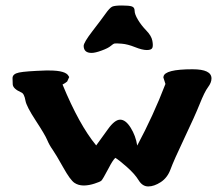

<svg xmlns="http://www.w3.org/2000/svg" viewBox="-20 -672 803 688"><path d="M308.1 -482.4Q280.3 -482.4 279.8 -507.3Q279.8 -519.5 311 -560.1Q342.3 -600.6 357.7 -622.3Q373 -644 382.1 -648.2Q391.1 -652.3 417 -652.3Q442.9 -652.3 452.6 -648.9Q462.4 -645.5 462.4 -633.3Q462.4 -621.1 474.4 -601.1Q486.3 -581.1 504.4 -562.5Q522.5 -543.9 525.9 -526.1Q529.3 -508.3 525.9 -500.5Q522.5 -492.7 506.1 -492.7Q489.7 -492.7 463.6 -503.2Q437.5 -513.7 416.5 -515.4Q395.5 -517.1 390.6 -516.1Q385.7 -515.1 376.7 -507.3Q367.7 -499.5 344.5 -491Q321.3 -482.4 308.1 -482.4ZM471.7 -150.4Q529.3 -257.8 572.8 -371.1Q566.4 -393.1 565.4 -394.5L565.9 -397.5Q570.3 -423.8 669.9 -423.8Q737.8 -423.8 737.8 -391.1V-390.6Q737.8 -376 725.3 -359.4Q712.9 -342.8 695.6 -299.3Q678.2 -255.9 640.1 -175.8Q602.1 -95.7 591.1 -65.4Q580.1 -35.2 556.2 -19.5Q532.2 -3.9 511.2 -3.9Q490.2 -3.9 476.6 -26.4Q462.9 -48.8 434.1 -74.2Q405.3 -99.6 393.1 -106.4Q383.3 -96.7 370.1 -70.8Q347.7 -28.3 343 -24.4Q338.4 -20.5 319.1 -14.2Q299.8 -7.8 281.7 -7.3H280.3Q279.3 -7.3 278.8 -7.3Q260.3 -7.8 247.1 -16.6Q231.9 -26.4 206.1 -72.8Q180.2 -119.1 168.5 -135.7Q156.7 -152.3 148.9 -170.9Q141.1 -189.5 107.9 -240.2Q74.7 -291 71.3 -311Q66.9 -336.9 56.2 -340.8Q26.4 -354 25.6 -369.9Q24.9 -385.7 24.9 -392.1Q24.9 -407.2 48.1 -412.1Q71.3 -417 143.6 -419.4Q150.4 -419.4 156.7 -419.4Q216.8 -419.4 226.1 -398.9L228 -396L220.7 -379.9Q213.9 -374 204.1 -369.1Q263.7 -224.6 324.7 -150.9Q342.3 -174.8 366.7 -209Q391.1 -243.2 410.6 -243.2Q430.2 -243.2 448.2 -214.4Q466.3 -185.5 471.7 -150.4Z"/></svg>

Font: Drukaatie burti
Style: Bold
Weight: 700
Version: Version 0.14